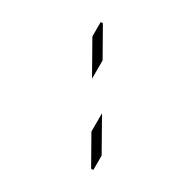

<svg xmlns="http://www.w3.org/2000/svg" viewBox="-169 -1071 1153 1142"><g transform="rotate(30 408.0 -500.0)"><path d="M331 -700V-574L207 -793V-892H222ZM485 -300V-426L609 -207V-108H594Z"/></g></svg>

Font: DSEG14 Classic Mini
Style: Light
Weight: 300
Designer: Keshikan(Twitter:@keshinomi_88pro)
Version: Version 0.46